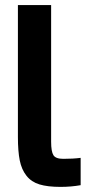

<svg xmlns="http://www.w3.org/2000/svg" viewBox="-20 -730 359 759"><path d="M230 -102.1Q269.5 -102.1 298.8 -106V2Q261.2 8.8 219.2 8.8Q168 8.8 136 -1Q104 -10.7 84.7 -35.2Q65.4 -59.6 58.1 -95.7Q50.8 -131.8 50.8 -189V-710H182.1V-169.9Q182.1 -130.9 191.2 -116.5Q200.2 -102.1 230 -102.1Z"/></svg>

Font: LT Wave Text Bold
Style: Regular
Weight: 700
Designer: Daniel Lyons
Version: Version 2.5 (Glyphs App)